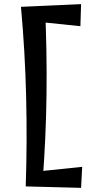

<svg xmlns="http://www.w3.org/2000/svg" viewBox="-20 -797 457 927"><path d="M104.2 103Q111.5 -114 106.2 -330.5Q101 -547 81.2 -764L197 -769.2Q207.2 -555.2 204.6 -342.1Q202 -129 185.2 85ZM371.5 110 104.2 103 107.5 36.5 376.8 8.5ZM368.2 -670.5 117.8 -696.5 81.2 -764 371.5 -777Z"/></svg>

Font: Marhey Light
Style: Regular
Weight: 300
Designer: Nur Syamsi & Bustanul Arifin
Foundry: Namelatype
Version: Version 1.000